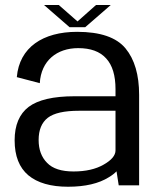

<svg xmlns="http://www.w3.org/2000/svg" viewBox="-20 -722 621 748"><path d="M442.5 0H522V-352.5C522 -430 504.5 -490.5 469 -533.5C433.5 -576.5 370.5 -598 280.5 -598C147 -598 55.5 -537.5 45.5 -421.5L135 -398C140 -485.5 201.5 -534.5 284.5 -534.5C333 -534.5 369 -521.5 393.5 -494.5C418 -468 430 -428 430 -374.5V-347H270.5C187.5 -347 128 -333 91.5 -305.5C55.5 -278 37 -234.5 37 -175.5C37 -114 55 -69 90.5 -39C126 -9.5 177.5 5.5 245 5.5C312 5.5 365 -7 404 -31.5C416 -38.5 426 -46.5 434 -54.5ZM430 -136C430 -116.5 414.5 -98 383.5 -80.5C353 -63 314 -54 266.5 -54C219.5 -54 185 -65 163.5 -87.5C141.5 -109.5 130.5 -139.5 130.5 -176.5C130.5 -216 142.5 -244.5 166 -263C190 -281.5 230.5 -290.5 288 -290.5H430ZM251 -616H312L411.5 -702.5H354L282 -638.5L209 -702.5H151.5Z"/></svg>

Font: Anybody
Style: Regular
Weight: 400
Designer: Tyler Finck
Foundry: Etcetera Type Company
Version: Version 1.110